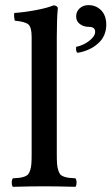

<svg xmlns="http://www.w3.org/2000/svg" viewBox="-20 -719 430 741"><path d="M199.2 -576.2V-122.1Q199.2 -100.6 200.2 -86.9Q201.2 -73.2 204.6 -62.7Q208 -52.2 211.9 -46.9Q215.8 -41.5 225.3 -37.8Q234.9 -34.2 244.4 -33Q253.9 -31.7 271 -30.8Q275.4 -26.4 275.4 -14.4Q275.4 -2.4 271 2Q196.8 0 149.9 0Q102.1 0 29.8 2Q25.4 -2.4 25.4 -14.4Q25.4 -26.4 29.8 -30.8Q46.9 -31.7 56.4 -33Q65.9 -34.2 75.4 -37.8Q85 -41.5 89.1 -46.9Q93.3 -52.2 96.7 -62.7Q100.1 -73.2 101.1 -86.9Q102.1 -100.6 102.1 -122.1V-576.2Q102.1 -612.8 90.3 -624Q78.6 -635.3 37.1 -639.2Q35.6 -644 34.7 -653.6Q33.7 -663.1 35.2 -668.9Q76.7 -671.9 120.8 -680.4Q165 -689 186 -698.2Q193.4 -698.2 198.2 -695.1Q203.1 -691.9 203.1 -687Q199.2 -646 199.2 -576.2ZM278.8 -515.1Q272 -521 273.9 -538.1Q303.2 -544.4 325.2 -562Q347.2 -579.6 347.2 -596.2Q347.2 -615.2 324.2 -615.2Q303.2 -615.2 288.6 -626Q273.9 -636.7 273.9 -655.8Q273.9 -674.3 287.4 -686.8Q300.8 -699.2 321.8 -699.2Q350.6 -699.2 370.4 -679.2Q390.1 -659.2 390.1 -624Q390.1 -579.1 357.9 -550.8Q325.7 -522.5 278.8 -515.1Z"/></svg>

Font: Common Serif Medium
Style: Regular
Weight: 500
Designer: Philipp H. Poll, Khaled Hosny
Foundry: Stefan Peev, Context Ltd.
Version: Version 1.026